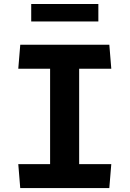

<svg xmlns="http://www.w3.org/2000/svg" viewBox="-20 -958 660 978"><path d="M235.2 -730H383.2V0H235.2ZM73.1 -122.1H546.9L536.8 0H83.1ZM83.2 -730H536.9L546.9 -607.9H73.1ZM139 -937.6H481V-848.8H139Z"/></svg>

Font: Monaspace Krypton Var ExLight
Style: Regular
Weight: 200
Designer: Riley Cran and the Lettermatic Team
Version: Version 1.200 (Monaspace Krypton Var)